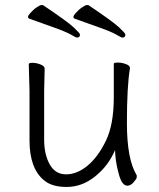

<svg xmlns="http://www.w3.org/2000/svg" viewBox="-20 -728 630 761"><path d="M157 -456 155 -368V-175Q155 -116 177 -76.5Q199 -37 242 -37Q285 -37 326.5 -71Q368 -105 399.5 -169.5Q431 -234 431 -342V-475Q431 -480 447 -480Q463 -480 479 -474Q495 -468 495 -459V-457Q483 -385 483 -240.5Q483 -96 522 -33Q522 -31 522 -25.5Q522 -20 510 -6Q498 8 485 8Q464 8 452 -34Q440 -76 437 -114L436 -133L428 -116Q401 -62 351.5 -24.5Q302 13 244 13Q186 13 155 -13Q97 -60 97 -171V-368L94 -474Q94 -479 109 -479Q124 -479 140.5 -472.5Q157 -466 157 -456ZM477 -591Q477 -579 465 -579Q461 -579 441.5 -590.5Q422 -602 374 -619Q326 -636 276 -654Q265 -659 278.5 -674.5Q292 -690 305.5 -699Q319 -708 324 -708H330Q427 -643 452 -619.5Q477 -596 477 -591ZM276 -654ZM297 -591Q297 -579 285 -579Q281 -579 261.5 -590.5Q242 -602 194 -619Q146 -636 96 -654Q85 -659 98.5 -674.5Q112 -690 125.5 -699Q139 -708 144 -708H150Q247 -643 272 -619.5Q297 -596 297 -591ZM96 -654Z"/></svg>

Font: LXGW WenKai Lite Light
Style: Regular
Weight: 300
Designer: LXGW / Fontworks Inc.
Foundry: LXGW / Fontworks Inc.
Version: Version 1.511; March 25, 2025